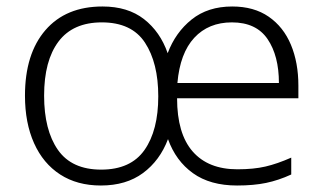

<svg xmlns="http://www.w3.org/2000/svg" viewBox="-20 -562 997 592"><path d="M696 -542Q763 -542 808.5 -510.5Q854 -479 877 -424Q900 -369 900 -298V-259H526Q526 -150 574 -95Q622 -40 712 -40Q762 -40 798.5 -48.5Q835 -57 878 -76V-24Q839 -6 800.5 2Q762 10 711 10Q628 10 575 -28Q522 -66 498 -133Q473 -67 421 -28.5Q369 10 291 10Q218 10 165.5 -24Q113 -58 85 -120.5Q57 -183 57 -267Q57 -396 120 -469Q183 -542 296 -542Q374 -542 424 -503Q474 -464 497 -398Q521 -462 571 -502Q621 -542 696 -542ZM695 -493Q623 -493 579 -445.5Q535 -398 527 -306H840Q840 -390 805 -441.5Q770 -493 695 -493ZM294 -493Q205 -493 160.5 -434Q116 -375 116 -267Q116 -161 158.5 -100Q201 -39 292 -39Q383 -39 425.5 -99.5Q468 -160 468 -265Q468 -368 427 -430.5Q386 -493 294 -493Z"/></svg>

Font: Noto Sans Tamil Light
Style: Regular
Weight: 300
Designer: Jelle Bosma - Monotype Design Team
Foundry: Monotype Imaging Inc.
Version: Version 2.004; ttfautohint (v1.8.4.7-5d5b)